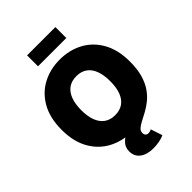

<svg xmlns="http://www.w3.org/2000/svg" viewBox="-317 -1063 1405 1405"><g transform="rotate(-45 386.0 -360.5)"><path d="M386.2 9.8Q287.1 9.8 206.8 -33.2Q126.5 -76.2 79.6 -159.4Q32.7 -242.7 32.7 -363.3Q32.7 -484.9 79.6 -568.4Q126.5 -651.9 206.8 -694.6Q287.1 -737.3 386.2 -737.3Q485.4 -737.3 565.4 -694.6Q645.5 -651.9 692.6 -568.4Q739.7 -484.9 739.7 -363.3Q739.7 -242.2 692.6 -158.9Q645.5 -75.7 565.4 -33Q485.4 9.8 386.2 9.8ZM386.2 -162.1Q435.1 -162.1 468.5 -185.5Q502 -209 519 -253.9Q536.1 -298.8 536.1 -363.3Q536.1 -428.2 519 -473.4Q502 -518.6 468.5 -542Q435.1 -565.4 386.2 -565.4Q337.4 -565.4 304 -542Q270.5 -518.6 253.2 -473.4Q235.8 -428.2 235.8 -363.3Q235.8 -298.8 253.2 -253.9Q270.5 -209 304 -185.5Q337.4 -162.1 386.2 -162.1ZM413.6 207.5Q347.2 207.5 308.8 178.5Q270.5 149.4 270.5 97.7Q270.5 58.6 293.5 32.2Q316.4 5.9 354 -13.7Q391.6 -33.2 436.8 -52Q481.9 -70.8 526.9 -94.5Q571.8 -118.2 609.6 -152.6Q647.5 -187 670.4 -238Q693.4 -289.1 693.4 -363.3H739.7Q739.7 -284.7 723.1 -228.3Q706.5 -171.9 679.2 -133.1Q651.9 -94.2 619.4 -68.4Q586.9 -42.5 554.2 -24.9Q521.5 -7.3 494.1 6.8Q466.8 21 450.4 35.4Q434.1 49.8 434.1 70.3Q434.1 85.9 442.1 94.7Q450.2 103.5 465.8 103.5Q473.6 103.5 481.2 101.3Q488.8 99.1 496.6 95.2L526.4 185.5Q505.9 195.8 474.1 201.7Q442.4 207.5 413.6 207.5ZM532.2 -927.7V-814.5H239.3V-927.7Z"/></g></svg>

Font: Inter 16pt Black
Style: Regular
Weight: 900
Version: Version 4.001;git-66647c0bb